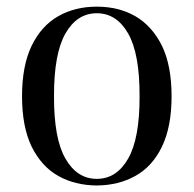

<svg xmlns="http://www.w3.org/2000/svg" viewBox="-20 -549 588 583"><path d="M144 -256.8Q143.6 -127.9 178.7 -67.4Q213.9 -5.9 273.9 -5.9Q334 -5.9 369.1 -67.4Q404.3 -128.9 403.8 -256.8Q404.3 -385.7 369.1 -447.3Q334 -508.8 273.9 -508.8Q213.9 -508.8 178.7 -447.3Q143.6 -385.7 144 -256.8ZM390.6 -14.6Q339.8 13.7 273.9 14.2Q208 13.7 157.2 -14.6Q106.4 -43 76.2 -103.5Q46.9 -164.1 46.9 -256.8Q46.9 -349.6 76.2 -410.2Q105.5 -470.7 157.2 -500Q208 -528.8 273.9 -528.8Q339.8 -528.8 390.6 -500Q441.4 -470.7 471.7 -410.2Q501 -349.6 501 -256.8Q501 -164.1 471.7 -103.5Q442.4 -43 390.6 -14.6Z"/></svg>

Font: PlayfairDisplay-Regular
Style: Regular
Weight: 400
Designer: Claus Eggers Sørensen
Foundry: Claus Eggers Sørensen
Version: Version 1.002;PS 001.002;hotconv 1.0.70;makeotf.lib2.5.58329